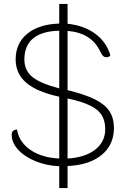

<svg xmlns="http://www.w3.org/2000/svg" viewBox="-20 -829 649 969"><path d="M321 9V120H279V10Q214 7 159 -15.5Q104 -38 71.5 -73.5Q39 -109 39 -149Q39 -174 66 -175Q76 -112 133.5 -72.5Q191 -33 279 -29V-341Q167 -365 113 -411Q59 -457 59 -529Q59 -611 118 -659Q177 -707 279 -710V-809H321V-709Q402 -701 459.5 -659.5Q517 -618 537 -550Q531 -540 518 -540Q508 -540 501 -546Q494 -552 487 -567Q464 -616 423 -642Q382 -668 321 -673V-374Q408 -353 459 -327.5Q510 -302 532.5 -267.5Q555 -233 555 -183Q555 -98 493 -47Q431 4 321 9ZM279 -383V-674Q192 -672 147.5 -635.5Q103 -599 103 -529Q103 -474 143 -441Q183 -408 279 -383ZM511 -177Q511 -220 493 -248.5Q475 -277 433.5 -297Q392 -317 321 -332V-29Q409 -34 460 -73.5Q511 -113 511 -177Z"/></svg>

Font: Krub ExtraLight
Style: Regular
Weight: 275
Designer: Ekaluck Peanpanawate
Foundry: Cadson Demak Co.,Ltd.
Version: Version 1.000; ttfautohint (v1.6)